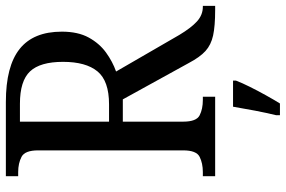

<svg xmlns="http://www.w3.org/2000/svg" viewBox="-180 -574 975 655"><g transform="rotate(-90 307.5 -246.5)"><path d="M34 0V-42H48Q78 -42 100 -53Q122 -64 122 -109V-604Q122 -649 100 -660.5Q78 -672 48 -672H34V-714H287Q409 -714 468 -667Q527 -620 527 -523Q527 -468 507 -431.5Q487 -395 456 -372.5Q425 -350 391 -338L516 -122Q540 -82 562 -62Q584 -42 612 -42H615V0H601Q546 0 514 -7Q482 -14 461 -33Q440 -52 420 -90L296 -315H220V-109Q220 -64 241.5 -53Q263 -42 294 -42H305V0ZM279 -362Q359 -362 391.5 -401.5Q424 -441 424 -519Q424 -597 391.5 -631.5Q359 -666 281 -666H220V-362ZM242 208Q250 175 257.5 136Q265 97 271 61H360V71Q352 92 338.5 119Q325 146 310 173Q295 200 282 221H242Z"/></g></svg>

Font: Noto Serif Sinhala SemiCondensed
Style: Regular
Weight: 400
Width: 4
Designer: Jelle Bosma - Monotype Design Team
Foundry: Monotype Imaging Inc.
Version: Version 2.007; ttfautohint (v1.8.4.7-5d5b)